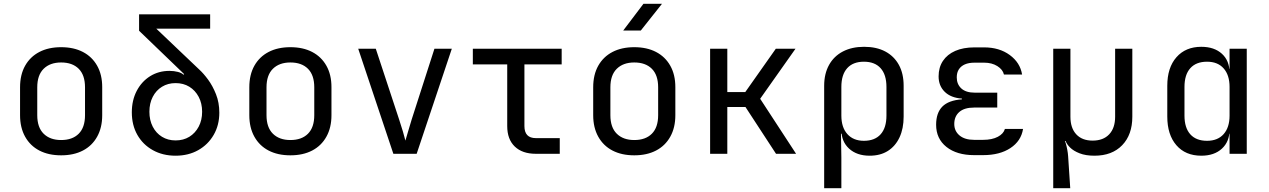

<svg xmlns="http://www.w3.org/2000/svg" viewBox="-20 -805 6640 1005"><path d="M300 8Q234 8 186 -17Q138 -42 111.5 -89.5Q85 -137 85 -202V-348Q85 -414 111.5 -461Q138 -508 186 -533Q234 -558 300 -558Q366 -558 414 -533Q462 -508 488.5 -461Q515 -414 515 -349V-202Q515 -137 488.5 -89.5Q462 -42 414 -17Q366 8 300 8ZM300 -72Q359 -72 392 -105Q425 -138 425 -202V-348Q425 -412 392 -445Q359 -478 300 -478Q242 -478 208.5 -445Q175 -412 175 -348V-202Q175 -138 208.5 -105Q242 -72 300 -72Z M670 -217Q670 -280 695.5 -329Q721 -378 765.5 -406Q810 -434 867 -434Q891 -434 911.5 -428.5Q932 -423 940 -414L944 -417L708 -644V-730H1080V-655H798L1023 -441Q1045 -421 1069 -388.5Q1093 -356 1110.5 -312Q1128 -268 1128 -215Q1128 -150 1098.5 -99Q1069 -48 1017.5 -19Q966 10 899 10Q832 10 780 -19Q728 -48 699 -99Q670 -150 670 -217ZM762 -220Q762 -176 779.5 -142Q797 -108 828 -89Q859 -70 899 -70Q940 -70 971 -89Q1002 -108 1020 -142Q1038 -176 1038 -220Q1038 -264 1020 -298Q1002 -332 971 -351Q940 -370 899 -370Q859 -370 828 -351Q797 -332 779.5 -298Q762 -264 762 -220Z M1500 8Q1434 8 1386 -17Q1338 -42 1311.5 -89.5Q1285 -137 1285 -202V-348Q1285 -414 1311.5 -461Q1338 -508 1386 -533Q1434 -558 1500 -558Q1566 -558 1614 -533Q1662 -508 1688.5 -461Q1715 -414 1715 -349V-202Q1715 -137 1688.5 -89.5Q1662 -42 1614 -17Q1566 8 1500 8ZM1500 -72Q1559 -72 1592 -105Q1625 -138 1625 -202V-348Q1625 -412 1592 -445Q1559 -478 1500 -478Q1442 -478 1408.5 -445Q1375 -412 1375 -348V-202Q1375 -138 1408.5 -105Q1442 -72 1500 -72Z M2039 0 1855 -550H1947L2069 -180Q2080 -147 2089 -116.5Q2098 -86 2102 -69Q2107 -86 2116 -116.5Q2125 -147 2135 -180L2254 -550H2345L2161 0Z M2785 0Q2714 0 2674.5 -38Q2635 -76 2635 -145V-468H2455V-550H2920V-468H2725V-145Q2725 -82 2785 -82H2910V0Z M3300 8Q3234 8 3186 -17Q3138 -42 3111.5 -89.5Q3085 -137 3085 -202V-348Q3085 -414 3111.5 -461Q3138 -508 3186 -533Q3234 -558 3300 -558Q3366 -558 3414 -533Q3462 -508 3488.5 -461Q3515 -414 3515 -349V-202Q3515 -137 3488.5 -89.5Q3462 -42 3414 -17Q3366 8 3300 8ZM3300 -72Q3359 -72 3392 -105Q3425 -138 3425 -202V-348Q3425 -412 3392 -445Q3359 -478 3300 -478Q3242 -478 3208.5 -445Q3175 -412 3175 -348V-202Q3175 -138 3208.5 -105Q3242 -72 3300 -72ZM3242 -645 3348 -785H3445L3334 -645Z M3697 0V-550H3787V-323H3881L4041 -550H4144L3959 -288L4147 0H4042L3882 -245H3787V0Z M4294 180V-356Q4294 -419 4319.5 -465Q4345 -511 4392 -535.5Q4439 -560 4503 -560Q4568 -560 4614 -535.5Q4660 -511 4685 -465.5Q4710 -420 4710 -356V-195Q4710 -132 4688.5 -86Q4667 -40 4627.5 -15Q4588 10 4532 10Q4465 10 4424.5 -27Q4384 -64 4384 -126L4402 -105H4382L4384 20V180ZM4502 -68Q4559 -68 4589.5 -102Q4620 -136 4620 -200V-350Q4620 -414 4589.5 -448Q4559 -482 4502 -482Q4445 -482 4414.5 -448Q4384 -414 4384 -350V-200Q4384 -138 4415.5 -103Q4447 -68 4502 -68Z M5126 7H5079Q4988 7 4934 -36Q4880 -79 4880 -152Q4880 -214 4912.5 -247Q4945 -280 5015 -285V-289Q4957 -293 4925 -324.5Q4893 -356 4893 -405Q4893 -452 4915.5 -486Q4938 -520 4980 -538.5Q5022 -557 5081 -557H5131Q5211 -557 5265.5 -517Q5320 -477 5330 -415H5235Q5229 -441 5200.5 -459Q5172 -477 5131 -477H5081Q5051 -477 5030.5 -468Q5010 -459 4999 -442Q4988 -425 4988 -400Q4988 -364 5012 -342Q5036 -320 5082 -320H5200V-242H5079Q5028 -242 5001.5 -219Q4975 -196 4975 -156Q4975 -119 5002.5 -96Q5030 -73 5079 -73H5126Q5173 -73 5203 -89Q5233 -105 5240 -130H5335Q5325 -67 5269 -30Q5213 7 5126 7Z M5493 180V-550H5583V-194Q5583 -135 5613.5 -102Q5644 -69 5699 -69Q5755 -69 5786 -102Q5817 -135 5817 -194V-550H5907V-194Q5907 -100 5854 -45Q5801 10 5709 10Q5663 10 5631 -2.5Q5599 -15 5581 -33Q5563 -51 5558 -67H5554Q5555 -67 5559 -53.5Q5563 -40 5566.5 -21.5Q5570 -3 5571 13L5582 180Z M6268 10Q6185 10 6137.5 -45Q6090 -100 6090 -195V-356Q6090 -451 6138 -505.5Q6186 -560 6268 -560Q6336 -560 6376 -523.5Q6416 -487 6416 -424L6398 -445H6416V-550H6506V0H6416V-105H6398L6416 -126Q6416 -64 6376 -27Q6336 10 6268 10ZM6298 -68Q6354 -68 6385 -103Q6416 -138 6416 -200V-350Q6416 -412 6385 -447Q6354 -482 6298 -482Q6241 -482 6210.5 -448Q6180 -414 6180 -350V-200Q6180 -136 6210.5 -102Q6241 -68 6298 -68Z"/></svg>

Font: JetBrains Mono Zero
Style: Regular-Zero
Weight: 400
Designer: Philipp Nurullin, Konstantin Bulenkov
Foundry: JetBrains
Version: Version 2.211